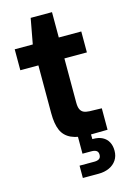

<svg xmlns="http://www.w3.org/2000/svg" viewBox="-132 -731 680 1015"><g transform="rotate(-15 207.5 -223.5)"><path d="M117.5 -153.6V-529.7L143.1 -668.4H259.8V-173.4Q259.8 -150.3 265.7 -137.1Q271.6 -123.8 283.5 -117.9Q295.5 -112 315.4 -111.1L382.6 -109.3V8.1L285.9 9.5Q221.7 9.5 185 -7.4Q148.3 -24.2 132.9 -59.5Q117.5 -94.7 117.5 -153.6ZM18.6 -529.7H382.9V-415.1H18.6ZM190.5 153.2H271.5Q288.1 153.2 297.9 146.8Q307.7 140.3 307.7 124.4Q307.7 109 297.9 102.5Q288.1 96.1 271.5 96.1H221.8V0H291.6L292.1 35.1H297.6Q326.2 35.1 346.9 45.7Q367.6 56.3 378.7 76.5Q389.7 96.6 389.7 124.4Q389.7 153.9 375.2 175.6Q360.7 197.3 335.2 208.9Q309.6 220.6 277 220.6H190.5Z"/></g></svg>

Font: Wand UI Pro
Style: Regular
Weight: 400
Designer: Andreas Faust
Version: Version 1.003;FEAKit 1.0